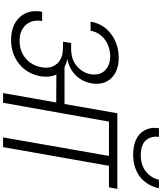

<svg xmlns="http://www.w3.org/2000/svg" viewBox="77 -1127 1050 1244"><g transform="rotate(90 602.0 -505.0)"><path d="M296.9 -440.9Q364.7 -440.9 407.7 -477.5Q450.7 -514.2 460 -563Q471.2 -623.5 437.7 -658.7Q404.3 -693.8 345.2 -693.8Q283.7 -693.8 236.3 -659.2Q189 -624.5 179.2 -566.9H120.1Q134.3 -649.9 200 -699.5Q265.6 -749 355 -749Q440.4 -749 486.8 -700.7Q533.2 -652.3 520 -573.2Q509.3 -513.7 469.7 -472.4Q430.2 -431.2 366.2 -417L365.2 -415Q390.1 -411.1 414.1 -397.9H653.8L713.9 -740.2H1204.1L1193.8 -686H1054.2L933.1 0H870.1L990.2 -686H768.1L646 0H583L644 -344.2L462.9 -345.2Q483.4 -301.8 474.1 -243.2Q459 -156.7 394.3 -104.2Q329.6 -51.8 238.8 -51.8Q143.1 -51.8 91.3 -107.7Q39.6 -163.6 56.2 -252.9H116.2Q105 -189 141.1 -147.9Q177.2 -106.9 244.1 -106.9Q311.5 -106.9 357.9 -146Q404.3 -185.1 416 -249Q426.3 -308.1 396 -345.2H395V-347.2Q360.8 -388.2 288.1 -388.2H250L258.8 -440.9ZM811 -1009.8H867.2Q863.3 -987.8 867.9 -967.5Q872.6 -947.3 885.3 -929.9Q897.9 -912.6 923.3 -902.3Q948.7 -892.1 983.9 -892.1Q1051.8 -892.1 1093.8 -927.5Q1135.7 -962.9 1144 -1009.8H1199.2Q1193.4 -977.1 1177.2 -948Q1161.1 -918.9 1135.3 -895Q1109.4 -871.1 1069.6 -856.9Q1029.8 -842.8 981 -842.8Q932.1 -842.8 895.8 -856.9Q859.4 -871.1 839.6 -894.8Q819.8 -918.5 812.5 -948Q805.2 -977.5 811 -1009.8Z"/></g></svg>

Font: SVN-Poppins Light
Style: Italic
Weight: 300
Italic angle: -10°
Designer: Ninad Kale (Devanagari), Jonny Pinhorn (Latin)
Foundry: Indian Type Foundry
Version: Version 3.002 2017